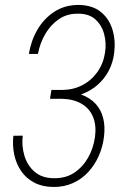

<svg xmlns="http://www.w3.org/2000/svg" viewBox="-20 -741 510 771"><path d="M186.5 -379.9H231.9Q275.4 -380.4 311.8 -399.7Q348.1 -418.9 371.8 -452.9Q395.5 -486.8 401.9 -530.8Q407.7 -568.4 398.2 -604Q388.7 -639.6 363.3 -662.8Q337.9 -686 294.9 -686Q249.5 -687 215.8 -663.6Q182.1 -640.1 161.1 -603.3Q140.1 -566.4 132.3 -524.4H96.2Q104 -576.2 129.9 -621.1Q155.8 -666 197.8 -693.6Q239.7 -721.2 296.4 -721.2Q352.1 -720.2 385.5 -692.6Q418.9 -665 431.9 -621.1Q444.8 -577.1 438.5 -528.3Q433.6 -488.8 416.3 -456.3Q398.9 -423.8 371.8 -400.1Q344.7 -376.5 309.8 -363.3Q274.9 -350.1 235.4 -349.6L182.1 -350.1ZM180.7 -344.2 185.5 -374H233.9Q275.9 -373 308.8 -360.4Q341.8 -347.7 363.5 -324.5Q385.3 -301.3 394 -267.8Q402.8 -234.4 397.5 -191.4Q392.6 -150.9 376.5 -114.7Q360.4 -78.6 334.5 -50.3Q308.6 -22 272.9 -5.9Q237.3 10.3 193.8 9.8Q149.9 9.3 117.7 -7.6Q85.4 -24.4 65.4 -53.5Q45.4 -82.5 37.4 -119.1Q29.3 -155.8 33.7 -195.8L71.3 -196.3Q66.4 -153.8 78.4 -114.7Q90.3 -75.7 119.6 -50.8Q148.9 -25.9 195.3 -25.4Q243.7 -24.4 278.1 -47.4Q312.5 -70.3 333.7 -107.9Q355 -145.5 361.3 -189.9Q367.7 -236.8 353.8 -271Q339.8 -305.2 308.1 -324Q276.4 -342.8 230.5 -344.2Z"/></svg>

Font: Roboto Condensed ExtraLight
Style: Italic
Weight: 250
Italic angle: -12°
Designer: Christian Robertson
Foundry: Google
Version: Version 3.008; 2023